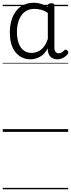

<svg xmlns="http://www.w3.org/2000/svg" viewBox="-20 -965 520 1405"><path d="M202 -531Q137 -531 94.5 -581.5Q52 -632 52 -728Q52 -776 64 -816Q76 -856 98.5 -885Q121 -914 154 -929.5Q187 -945 228 -945Q253 -945 279 -937.5Q305 -930 330 -915V-926Q332 -934 337.5 -937.5Q343 -941 355 -941Q368 -941 373 -937.5Q378 -934 378 -925V-616Q378 -602 382 -593Q386 -584 393 -579.5Q400 -575 410 -575Q420 -575 430 -580.5Q440 -586 452 -598Q456 -602 462 -601.5Q468 -601 473 -595Q479 -590 479.5 -582.5Q480 -575 476 -570Q468 -559 455.5 -550Q443 -541 429 -536Q415 -531 400 -531Q368 -531 350 -549Q332 -567 330 -599Q330 -601 330 -604.5Q330 -608 330 -611Q305 -567 271.5 -549Q238 -531 202 -531ZM104 -730Q104 -685 116 -650.5Q128 -616 152 -597Q176 -578 211 -578Q234 -578 256.5 -587.5Q279 -597 298 -619.5Q317 -642 330 -680V-870Q304 -888 279 -894Q254 -900 231 -900Q202 -900 179 -889Q156 -878 139.5 -856.5Q123 -835 113.5 -803.5Q104 -772 104 -730ZM0 410H479V420H0ZM0 -20H479V0H0ZM0 -505H479V-500H0ZM0 -930H479V-920H0Z"/></svg>

Font: Playwrite DE Grund Guides
Style: Regular
Weight: 400
Designer: Veronika Burian, José Scaglione
Foundry: TypeTogether
Version: Version 1.003